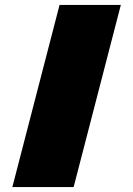

<svg xmlns="http://www.w3.org/2000/svg" viewBox="-20 -737 539 777"><path d="M278 20H30L221 -717H469Z"/></svg>

Font: Dela Gothic One
Style: Regular
Weight: 400
Designer: aratakana
Foundry: aratakana
Version: Version 1.004